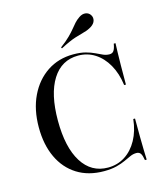

<svg xmlns="http://www.w3.org/2000/svg" viewBox="-115 -846 798 943"><g transform="rotate(-15 284.0 -374.5)"><path d="M297.6 11.3Q218.5 11.3 161.3 -24.6Q104 -60.5 73.4 -125.8Q42.7 -191.1 42.7 -279Q42.7 -369.4 75.4 -437.5Q108.1 -505.6 165.7 -544Q223.4 -582.3 298.4 -582.3Q334.7 -582.3 360.5 -575.4Q386.3 -568.5 405.2 -559.3Q424.2 -550 439.9 -543.1Q455.6 -536.3 471.8 -536.3Q486.3 -536.3 493.5 -546.8Q500.8 -557.3 504.8 -581.5H513.7Q512.9 -560.5 512.1 -534.3Q511.3 -508.1 510.9 -469.4Q510.5 -430.6 510.5 -371.8H501.6Q493.5 -433.1 468.1 -477.4Q442.7 -521.8 404.8 -546Q366.9 -570.2 320.2 -570.2Q235.5 -570.2 188.7 -496Q141.9 -421.8 141.9 -287.1Q141.9 -150.8 189.1 -75.8Q236.3 -0.8 321 -0.8Q369.4 -0.8 407.7 -25.4Q446 -50 470.6 -94.8Q495.2 -139.5 501.6 -199.2H510.5Q510.5 -141.9 510.9 -103.2Q511.3 -64.5 512.1 -37.5Q512.9 -10.5 513.7 10.5H504.8Q500.8 -13.7 494 -23.8Q487.1 -33.9 472.6 -33.9Q456.5 -33.9 441.1 -27Q425.8 -20.2 406.9 -11.3Q387.9 -2.4 361.3 4.4Q334.7 11.3 297.6 11.3ZM253.2 -625 250 -630.6Q281.5 -654 299.6 -672.2Q317.7 -690.3 329 -704.4Q340.3 -718.5 350.4 -729.8Q360.5 -741.1 375.8 -751.6Q393.5 -763.7 410.1 -760.9Q426.6 -758.1 434.7 -744.4Q442.7 -731.5 438.3 -716.1Q433.9 -700.8 416.1 -689.5Q399.2 -679 379.4 -673.8Q359.7 -668.5 330.2 -659.3Q300.8 -650 253.2 -625Z"/></g></svg>

Font: Playfair 144pt SemiCondensed Medium
Style: Regular
Weight: 500
Width: 4
Designer: Claus Eggers Sørensen
Foundry: Claus Eggers Sørensen
Version: Version 2.203